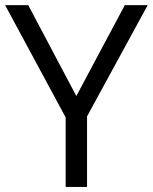

<svg xmlns="http://www.w3.org/2000/svg" viewBox="-20 -734 600 754"><path d="M279.8 -356.9 470.2 -713.9H560.1L321.8 -276.9V0H237.8V-272.9L0 -713.9H90.8Z"/></svg>

Font: Samim FD
Style: FD
Weight: 400
Foundry: DejaVu fonts team - Redesigned by Saber Rastikerdar
Version: Version 4.00 December 17, 2020